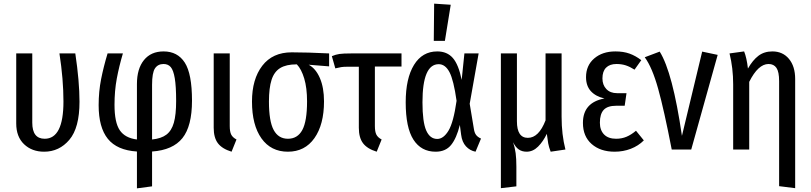

<svg xmlns="http://www.w3.org/2000/svg" viewBox="-20 -820 4450 1053"><path d="M416 -262Q416 -119 360.5 -53.5Q305 12 222 12Q155 12 112 -29Q69 -70 69 -143V-527H157V-147Q157 -59 225 -59Q328 -59 328 -263Q328 -385 306 -527H393Q416 -373 416 -262Z M814 11V202L731 213V11Q622 4 571.5 -58.5Q521 -121 521 -243Q521 -318 534.5 -386Q548 -454 570 -527H654Q633 -456 620.5 -389Q608 -322 608 -245Q608 -148 637 -105.5Q666 -63 731 -55V-359Q731 -443 769.5 -490.5Q808 -538 877 -538Q954 -538 993.5 -476.5Q1033 -415 1033 -268Q1033 -128 980.5 -62.5Q928 3 814 11ZM946 -266Q946 -347 938.5 -391Q931 -435 916.5 -452Q902 -469 877 -469Q846 -469 830 -445Q814 -421 814 -355V-55Q864 -60 892.5 -81.5Q921 -103 933.5 -147Q946 -191 946 -266Z M1240 -129Q1240 -98 1248 -82Q1256 -66 1277 -55L1250 12Q1198 -4 1175 -34.5Q1152 -65 1152 -119V-527H1240Z M1785 -456 1673 -465Q1712 -444 1734.5 -391.5Q1757 -339 1757 -264Q1757 -137 1704.5 -62.5Q1652 12 1559 12Q1466 12 1414 -61Q1362 -134 1362 -263Q1362 -386 1418.5 -459.5Q1475 -533 1580 -533Q1665 -533 1785 -527ZM1664 -264Q1664 -338 1648.5 -389.5Q1633 -441 1608 -467H1606Q1550 -467 1517 -447Q1484 -427 1469.5 -382.5Q1455 -338 1455 -263Q1455 -155 1481 -107Q1507 -59 1559 -59Q1612 -59 1638 -107Q1664 -155 1664 -264Z M2036 -455V-129Q2036 -98 2044 -82Q2052 -66 2073 -55L2046 12Q1994 -4 1971 -34.5Q1948 -65 1948 -119V-454H1887Q1864 -454 1851.5 -452Q1839 -450 1819 -445L1800 -512Q1821 -521 1841.5 -524Q1862 -527 1906 -527H2182V-455Z M2512 -382 2527 -527H2605L2556 -251L2579 -113Q2582 -92 2591 -80Q2600 -68 2618 -60L2588 12Q2557 6 2535.5 -17.5Q2514 -41 2509 -81L2502 -135Q2484 -62 2454 -25Q2424 12 2369 12Q2290 12 2247.5 -54Q2205 -120 2205 -259Q2205 -390 2250.5 -464Q2296 -538 2378 -538Q2432 -538 2463.5 -502Q2495 -466 2512 -382ZM2297 -259Q2297 -151 2317.5 -104.5Q2338 -58 2378 -58Q2412 -58 2439.5 -103Q2467 -148 2484 -267Q2468 -381 2445 -424.5Q2422 -468 2386 -468Q2297 -468 2297 -259ZM2452 -794 2420 -596H2359L2361 -800Z M3000 12Q2990 -14 2986.5 -34Q2983 -54 2979 -86Q2959 -44 2931 -16Q2903 12 2868 12Q2843 12 2825 -0.5Q2807 -13 2794 -40Q2804 -10 2808 20Q2812 50 2812 94V202L2727 212V-527H2815V-155Q2815 -64 2875 -64Q2935 -64 2972 -160V-527H3060V-180Q3060 -82 3081 0Z M3497 -490 3460 -438Q3435 -454 3412 -461.5Q3389 -469 3361 -469Q3324 -469 3304 -449Q3284 -429 3284 -390Q3284 -354 3305.5 -331.5Q3327 -309 3364 -309H3416L3406 -240H3359Q3312 -240 3291 -217.5Q3270 -195 3270 -147Q3270 -106 3293 -82.5Q3316 -59 3359 -59Q3390 -59 3416 -70Q3442 -81 3468 -103L3511 -50Q3481 -20 3439.5 -4Q3398 12 3351 12Q3273 12 3225 -30Q3177 -72 3177 -146Q3177 -258 3295 -280Q3247 -291 3220.5 -320Q3194 -349 3194 -397Q3194 -461 3239 -499.5Q3284 -538 3355 -538Q3399 -538 3432.5 -526Q3466 -514 3497 -490Z M3720 -75 3831 -537 3916 -519 3771 0H3664Q3622 -217 3589.5 -333.5Q3557 -450 3516 -506L3598 -537Q3669 -424 3720 -75Z M4341 -387V212L4253 201V-375Q4253 -426 4238.5 -447.5Q4224 -469 4195 -469Q4138 -469 4089 -371V0H4001V-357Q4001 -447 3981 -527L4061 -538Q4075 -504 4082 -444Q4108 -490 4139.5 -514Q4171 -538 4216 -538Q4273 -538 4307 -497Q4341 -456 4341 -387Z"/></svg>

Font: Fira Sans Compressed
Style: Regular
Weight: 400
Width: 1
Designer: bBox Type GmbH & Carrois Corporate GbR & Edenspiekermann AG
Foundry: bBox Type GmbH & Carrois Corporate GbR & Edenspiekermann AG
Version: Version 4.301